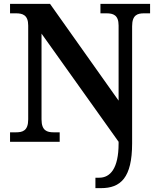

<svg xmlns="http://www.w3.org/2000/svg" viewBox="-20 -734 819 994"><path d="M474 240H503C604 240 664 187 664 8V-598C664 -657 692 -665 726 -665H757V-714H500V-665H531C565 -665 594 -657 594 -602V-213L239 -714H32V-665H63C96 -665 126 -657 126 -602V-116C126 -57 97 -49 63 -49H32V0H289V-49H258C224 -49 195 -57 195 -116V-560L594 0V9C594 139 550 186 494 186H474Z"/></svg>

Font: Noto Serif SemiBold
Style: Regular
Weight: 600
Designer: Monotype Design Team
Foundry: Monotype Imaging Inc.
Version: Version 2.013